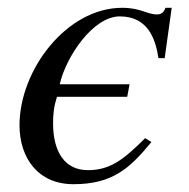

<svg xmlns="http://www.w3.org/2000/svg" viewBox="-20 -461 484 492"><path d="M420 -441H404C401 -432 395 -424 383 -424C356 -424 341 -441 293 -441C151 -441 30 -282 30 -140C30 -57 77 11 168 11C268 11 312 -29 368 -97L352 -107C295 -50 261 -25 205 -25C146 -25 116 -72 116 -145C116 -169 118 -188 126 -213H306L312 -245H133C149 -315 218 -419 287 -419C361 -419 379 -358 386 -312H402Z"/></svg>

Font: XITS
Style: Italic
Weight: 400
Italic angle: -16.33°
Designer: MicroPress Inc., with final additions and corrections provided by Coen Hoffman, Elsevier (retired)
Version: Version 1.107